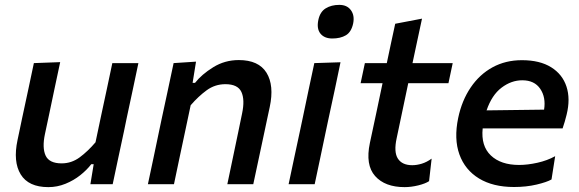

<svg xmlns="http://www.w3.org/2000/svg" viewBox="-20 -756 2378 788"><path d="M178.5 12Q97 12 65 -40.2Q33 -92.5 52 -181.5Q56.5 -202.5 60.8 -223.2Q65 -244 71 -272Q85.5 -338.5 96.5 -390.8Q107.5 -443 119 -497L227 -501Q215.5 -446.5 204.2 -394Q193 -341.5 181 -283.5L164.5 -206Q152.5 -149.5 167.2 -117.5Q182 -85.5 233 -85.5Q273.5 -85.5 307 -110.2Q340.5 -135 372 -172L395.5 -283.5Q408 -341 418.8 -392Q429.5 -443 441 -497H548Q536.5 -443 525.5 -390.5Q514.5 -338 500 -271.5L489 -218Q475.5 -156 464.8 -105.2Q454 -54.5 442.5 0H351L364.5 -82H354.5Q336.5 -58.5 309.5 -37Q282.5 -15.5 248.8 -1.8Q215 12 178.5 12Z M587 0Q598.5 -54.5 609.5 -105.8Q620.5 -157 633 -218L643.5 -268Q654.5 -318 666.8 -376.2Q679 -434.5 692.5 -497L784.5 -503L770.5 -416H780.5Q807.5 -450.5 855 -480Q902.5 -509.5 960 -509.5Q1041.5 -509.5 1073.8 -457.5Q1106 -405.5 1087 -316.5Q1082.5 -295.5 1077.2 -271Q1072 -246.5 1066 -218Q1053 -156.5 1042 -105.5Q1031 -54.5 1019.5 0H913Q924.5 -55 935 -105Q945.5 -155 957.5 -212.5L973.5 -290Q985.5 -346.5 970.8 -378.5Q956 -410.5 905 -410.5Q862.5 -410.5 828.2 -385.5Q794 -360.5 762.5 -324L739 -213Q726.5 -155 716 -104.8Q705.5 -54.5 694 0Z M1164.5 0Q1176 -54.5 1186.8 -105.2Q1197.5 -156 1211 -218L1221.5 -267.5Q1236 -337.5 1247.2 -390.2Q1258.5 -443 1270 -497L1377.5 -500.5Q1366 -444.5 1354.8 -391.8Q1343.5 -339 1328 -267.5L1317.5 -218Q1304.5 -156 1293.8 -105.2Q1283 -54.5 1271.5 0ZM1344 -598Q1311.5 -598 1295.2 -618Q1279 -638 1286.5 -674Q1293.5 -707.5 1316.8 -721.8Q1340 -736 1372.5 -736Q1404.5 -736 1420.2 -714.2Q1436 -692.5 1429.5 -660Q1422 -624.5 1399.5 -611.2Q1377 -598 1344 -598Z M1640.5 12Q1560 12 1519.5 -33.5Q1479 -79 1498 -169Q1512 -234 1524.5 -293Q1537 -352 1550 -414.5H1460L1477.5 -497H1567.5Q1576.5 -540.5 1584.8 -578.8Q1593 -617 1602 -658.5L1712 -679.5Q1701.5 -630 1692.5 -588.5Q1683.5 -547 1673 -497H1838L1820.5 -414.5H1655.5L1608 -189Q1595.5 -132 1613 -105Q1630.5 -78 1672 -78Q1690.5 -78 1711 -84.2Q1731.5 -90.5 1751.5 -105L1741 -12.5Q1726 -2.5 1696.8 4.8Q1667.5 12 1640.5 12Z M2089.5 11.5Q2003.5 11.5 1946 -23.5Q1888.5 -58.5 1865.5 -122.2Q1842.5 -186 1860.5 -272Q1875.5 -343.5 1911.8 -397Q1948 -450.5 2001.5 -479.8Q2055 -509 2122 -509Q2195.5 -509 2242 -480Q2288.5 -451 2305 -400.5Q2321.5 -350 2305.5 -285.5Q2298.5 -256.5 2289 -229H1961Q1953.5 -157 1994.5 -118Q2035.5 -79 2110.5 -79Q2145 -79 2185.5 -88Q2226 -97 2258.5 -115L2243.5 -19.5Q2224.5 -8.5 2182.2 1.5Q2140 11.5 2089.5 11.5ZM2123.5 -426.5Q2078.5 -426.5 2038.5 -396.2Q1998.5 -366 1977 -303L2213 -306Q2221 -356.5 2197.2 -391.5Q2173.5 -426.5 2123.5 -426.5Z"/></svg>

Font: Commissioner Medium
Style: Italic
Weight: 500
Italic angle: -12°
Designer: Kostas Bartsokas
Foundry: Kostas Bartsokas
Version: Version 1.000; ttfautohint (v1.8.3)